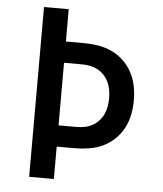

<svg xmlns="http://www.w3.org/2000/svg" viewBox="-53 -781 705 828"><g transform="rotate(5 300.0 -367.5)"><path d="M104 0V-735H211V-595H289Q320 -595 351 -590Q382 -585 410 -572Q438 -559 461 -537Q484 -515 498.5 -487.5Q513 -460 519 -429.5Q525 -399 525 -368Q525 -336 519 -305.5Q513 -275 498.5 -247.5Q484 -220 461 -198Q438 -176 410 -163Q382 -150 351 -145Q320 -140 289 -140H211V0ZM289 -232Q307 -232 324.5 -235.5Q342 -239 357.5 -247.5Q373 -256 385 -269Q397 -282 404.5 -298Q412 -314 415 -332Q418 -350 418 -368Q418 -385 415 -403Q412 -421 404.5 -437Q397 -453 385 -466Q373 -479 357.5 -487.5Q342 -496 324.5 -499.5Q307 -503 289 -503H211V-232Z"/></g></svg>

Font: Iosevka Curly SmBdEx
Style: Regular
Weight: 600
Width: 7
Monospace: yes
Designer: Belleve Invis
Foundry: Belleve Invis
Version: Version 11.1.0; ttfautohint (v1.8.3)